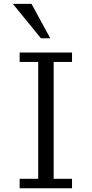

<svg xmlns="http://www.w3.org/2000/svg" viewBox="-20 -986 484 1006"><path d="M83 0.5V-49.3H180.2V-661.6H83V-710.9H357.4V-661.6H261.2V-49.3H357.4V0.5ZM194.3 -785.6 47.4 -965.8H145L243.2 -785.6Z"/></svg>

Font: Comme Light
Style: Regular
Weight: 300
Version: Version 1.000;gftools[0.9.27]